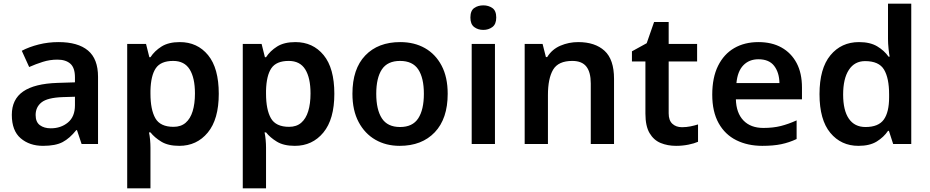

<svg xmlns="http://www.w3.org/2000/svg" viewBox="-20 -780 5036 1040"><path d="M297 -552Q402 -552 456.5 -506.5Q511 -461 511 -364V0H422L397 -75H393Q358 -31 319.5 -10.5Q281 10 213 10Q140 10 92 -31Q44 -72 44 -158Q44 -242 105.5 -284.5Q167 -327 292 -331L386 -334V-361Q386 -413 361 -435Q336 -457 291 -457Q250 -457 212 -445Q174 -433 138 -417L98 -505Q138 -526 189.5 -539Q241 -552 297 -552ZM320 -254Q237 -251 205 -225.5Q173 -200 173 -157Q173 -119 196 -102Q219 -85 255 -85Q310 -85 348 -116.5Q386 -148 386 -210V-256Z M954 -552Q1049 -552 1107 -481.5Q1165 -411 1165 -272Q1165 -134 1105.5 -62Q1046 10 951 10Q891 10 854 -12.5Q817 -35 795 -63H787Q791 -45 793 -22.5Q795 0 795 20V240H669V-542H771L789 -470H795Q817 -504 855 -528Q893 -552 954 -552ZM918 -450Q851 -450 824 -410.5Q797 -371 795 -289V-273Q795 -186 821.5 -139.5Q848 -93 920 -93Q960 -93 985.5 -115Q1011 -137 1023.5 -177.5Q1036 -218 1036 -274Q1036 -358 1007.5 -404Q979 -450 918 -450Z M1580 -552Q1675 -552 1733 -481.5Q1791 -411 1791 -272Q1791 -134 1731.5 -62Q1672 10 1577 10Q1517 10 1480 -12.5Q1443 -35 1421 -63H1413Q1417 -45 1419 -22.5Q1421 0 1421 20V240H1295V-542H1397L1415 -470H1421Q1443 -504 1481 -528Q1519 -552 1580 -552ZM1544 -450Q1477 -450 1450 -410.5Q1423 -371 1421 -289V-273Q1421 -186 1447.5 -139.5Q1474 -93 1546 -93Q1586 -93 1611.5 -115Q1637 -137 1649.5 -177.5Q1662 -218 1662 -274Q1662 -358 1633.5 -404Q1605 -450 1544 -450Z M2405 -272Q2405 -137 2335 -63.5Q2265 10 2145 10Q2071 10 2013.5 -23Q1956 -56 1922.5 -119Q1889 -182 1889 -272Q1889 -407 1958.5 -479.5Q2028 -552 2148 -552Q2224 -552 2281.5 -519.5Q2339 -487 2372 -424.5Q2405 -362 2405 -272ZM2018 -272Q2018 -186 2048.5 -139Q2079 -92 2147 -92Q2215 -92 2245.5 -139Q2276 -186 2276 -272Q2276 -358 2245.5 -404Q2215 -450 2147 -450Q2079 -450 2048.5 -404Q2018 -358 2018 -272Z M2661 -542V0H2535V-542ZM2598 -751Q2626 -751 2647 -736.5Q2668 -722 2668 -685Q2668 -649 2647 -633.5Q2626 -618 2598 -618Q2569 -618 2548.5 -633.5Q2528 -649 2528 -685Q2528 -722 2548.5 -736.5Q2569 -751 2598 -751Z M3112 -552Q3203 -552 3254.5 -505Q3306 -458 3306 -353V0H3180V-328Q3180 -389 3156 -419.5Q3132 -450 3080 -450Q3004 -450 2976 -402.5Q2948 -355 2948 -265V0H2822V-542H2919L2937 -471H2944Q2970 -513 3015.5 -532.5Q3061 -552 3112 -552Z M3674 -91Q3698 -91 3720 -95.5Q3742 -100 3761 -106V-12Q3741 -3 3709 3.5Q3677 10 3642 10Q3596 10 3558.5 -5.5Q3521 -21 3498.5 -59Q3476 -97 3476 -165V-447H3403V-502L3483 -546L3523 -661H3602V-542H3756V-447H3602V-166Q3602 -128 3622 -109.5Q3642 -91 3674 -91Z M4088 -552Q4161 -552 4213.5 -522.5Q4266 -493 4295 -438.5Q4324 -384 4324 -306V-242H3966Q3968 -168 4007 -127.5Q4046 -87 4115 -87Q4168 -87 4209.5 -97.5Q4251 -108 4295 -128V-27Q4255 -8 4212 1Q4169 10 4109 10Q4030 10 3968.5 -20.5Q3907 -51 3872.5 -113Q3838 -175 3838 -267Q3838 -360 3869.5 -423.5Q3901 -487 3957 -519.5Q4013 -552 4088 -552ZM4088 -459Q4038 -459 4006.5 -426.5Q3975 -394 3969 -330H4202Q4201 -387 4173.5 -423Q4146 -459 4088 -459Z M4630 10Q4536 10 4477.5 -60.5Q4419 -131 4419 -270Q4419 -409 4478 -480.5Q4537 -552 4633 -552Q4693 -552 4731.5 -529Q4770 -506 4793 -473H4799Q4796 -487 4793 -516Q4790 -545 4790 -570V-760H4916V0H4818L4795 -71H4790Q4767 -37 4729 -13.5Q4691 10 4630 10ZM4668 -92Q4738 -92 4767 -132Q4796 -172 4796 -253V-269Q4796 -357 4768.5 -403Q4741 -449 4666 -449Q4609 -449 4578 -401.5Q4547 -354 4547 -268Q4547 -182 4578 -137Q4609 -92 4668 -92Z"/></svg>

Font: Noto Sans Tangsa SemiBold
Style: Regular
Weight: 600
Version: Version 1.504